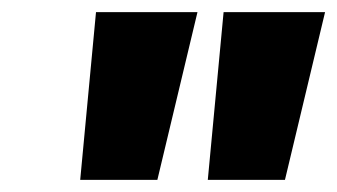

<svg xmlns="http://www.w3.org/2000/svg" viewBox="-20 -736 555 316"><path d="M138 -716H305L239 -440H112ZM348 -716H515L449 -440H322Z"/></svg>

Font: Oak Sans Black
Style: Italic
Weight: 900
Italic angle: -9.5°
Foundry: Erik Kennedy, Walven
Version: Version 1.000